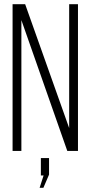

<svg xmlns="http://www.w3.org/2000/svg" viewBox="-20 -720 431 916"><path d="M82 -624V0H40V-700H100L310 -109V-700H352V0H301ZM169 176 188 117H175V34H214V113L187 176Z"/></svg>

Font: Bebas Neue Book
Style: Regular
Weight: 400
Designer: Ryoichi Tsunekawa
Foundry: Ryoichi Tsunekawa
Version: Version 001.003